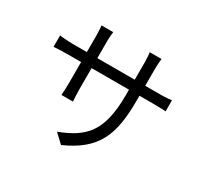

<svg xmlns="http://www.w3.org/2000/svg" viewBox="-166 -1000 1333 1268"><g transform="rotate(30 500.0 -366.0)"><path d="M720 -571V-696C720 -735 724 -768 725 -778H635C637 -768 640 -735 640 -696V-571H355V-699C355 -734 359 -762 360 -772H271C272 -762 275 -731 275 -699V-571H168C125 -571 76 -576 67 -578V-491C79 -492 124 -495 168 -495H275V-333C275 -295 272 -252 271 -242H359C358 -252 355 -296 355 -333V-495H640V-453C640 -173 549 -87 367 -17L434 46C663 -56 720 -193 720 -460V-495H830C874 -495 911 -493 921 -492V-576C908 -574 874 -571 830 -571Z"/></g></svg>

Font: Noto Sans Mono CJK SC Regular
Style: Regular
Weight: 400
Designer: Ryoko NISHIZUKA (kana & ideographs); Paul D. Hunt (Latin, Greek & Cyrillic); Wenlong ZHANG (bopomofo); Sandoll Communica
Foundry: Adobe Systems Incorporated
Version: Version 1.005;PS 1.005;hotconv 1.0.96;makeotf.lib2.5.65012